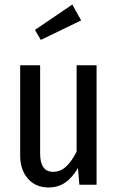

<svg xmlns="http://www.w3.org/2000/svg" viewBox="-20 -815 519 847"><path d="M406 0H330L324 -74Q299 -31 267.5 -9.5Q236 12 194 12Q137 12 103 -27Q69 -66 69 -129V-527H157V-138Q157 -57 214 -57Q247 -57 272 -80.5Q297 -104 318 -146V-527H406ZM338 -725 160 -639 134 -683 299 -795Z"/></svg>

Font: Fira Sans Compressed
Style: Regular
Weight: 400
Width: 1
Designer: bBox Type GmbH & Carrois Corporate GbR & Edenspiekermann AG
Foundry: bBox Type GmbH & Carrois Corporate GbR & Edenspiekermann AG
Version: Version 4.301